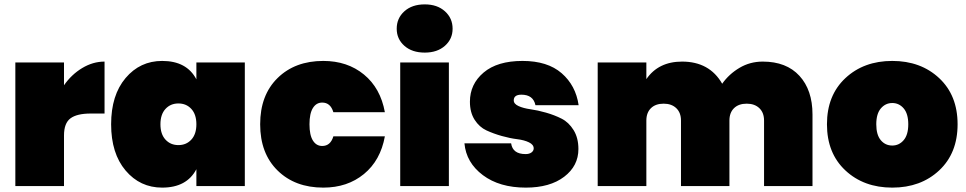

<svg xmlns="http://www.w3.org/2000/svg" viewBox="-20 -849 4409 876"><path d="M272 -231V0H50V-564H272V-460Q306 -509 355 -538.5Q404 -568 457 -568V-331H394Q331 -331 301.5 -309Q272 -287 272 -231Z M720 -571Q832 -571 876 -487V-564H1097V0H876V-77Q832 7 720 7Q619 7 553 -71Q487 -149 487 -282Q487 -415 553 -493Q619 -571 720 -571ZM853 -212Q876 -237 876 -282Q876 -327 853 -352Q830 -377 794 -377Q758 -377 735 -352Q712 -327 712 -282Q712 -237 735 -212Q758 -187 794 -187Q830 -187 853 -212Z M1455 -571Q1565 -571 1640.5 -509Q1716 -447 1736 -337H1501Q1488 -381 1450 -381Q1423 -381 1407.5 -356Q1392 -331 1392 -282Q1392 -233 1407.5 -208Q1423 -183 1450 -183Q1488 -183 1501 -227H1736Q1716 -117 1640.5 -55Q1565 7 1455 7Q1326 7 1246.5 -71Q1167 -149 1167 -282Q1167 -415 1246.5 -493Q1326 -571 1455 -571Z M1806 0V-564H2028V0ZM1918 -609Q1860 -609 1825 -640Q1790 -671 1790 -718Q1790 -766 1825 -797.5Q1860 -829 1918 -829Q1975 -829 2010 -797.5Q2045 -766 2045 -718Q2045 -671 2010 -640Q1975 -609 1918 -609Z M2619 -169Q2619 -92 2554 -42.5Q2489 7 2379 7Q2259 7 2183 -50Q2107 -107 2099 -195H2312Q2319 -146 2378 -146Q2395 -146 2405 -153.5Q2415 -161 2415 -172Q2415 -189 2393.5 -199.5Q2372 -210 2339.5 -214Q2307 -218 2269.5 -228.5Q2232 -239 2199.5 -254Q2167 -269 2145.5 -302.5Q2124 -336 2124 -385Q2124 -465 2186.5 -518Q2249 -571 2364 -571Q2478 -571 2542.5 -515Q2607 -459 2620 -369H2423Q2413 -417 2359 -417Q2324 -417 2324 -391Q2324 -375 2346 -365Q2368 -355 2400.5 -350.5Q2433 -346 2471.5 -335Q2510 -324 2542.5 -307.5Q2575 -291 2597 -255.5Q2619 -220 2619 -169Z M3466 0V-299Q3466 -335 3444.5 -355.5Q3423 -376 3387 -376Q3350 -376 3329 -355.5Q3308 -335 3308 -299V0H3087V-299Q3087 -335 3065.5 -355.5Q3044 -376 3008 -376Q2971 -376 2950 -355.5Q2929 -335 2929 -299V0H2707V-564H2929V-488Q2984 -568 3092 -568Q3217 -568 3275 -467Q3306 -511 3354 -539.5Q3402 -568 3460 -568Q3568 -568 3627.5 -503Q3687 -438 3687 -327V0Z M4265 -492.5Q4349 -414 4349 -282Q4349 -150 4265 -71.5Q4181 7 4051 7Q3921 7 3837 -71.5Q3753 -150 3753 -282Q3753 -414 3837 -492.5Q3921 -571 4051 -571Q4181 -571 4265 -492.5ZM4051 -185Q4082 -185 4103 -209.5Q4124 -234 4124 -282Q4124 -330 4103 -354.5Q4082 -379 4051 -379Q4020 -379 3999 -354.5Q3978 -330 3978 -282Q3978 -234 3998.5 -209.5Q4019 -185 4051 -185Z"/></svg>

Font: Poppins Black
Style: Regular
Weight: 900
Designer: Ninad Kale (Devanagari), Jonny Pinhorn (Latin)
Foundry: Indian Type Foundry
Version: Version 3.200;PS 1.000;hotconv 16.6.54;makeotf.lib2.5.65590